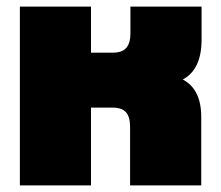

<svg xmlns="http://www.w3.org/2000/svg" viewBox="-20 -560 669 580"><path d="M40 0V-540H254.9V-400.9H320.8Q349.1 -400.9 361.6 -415.5Q374 -430.2 374 -459V-540H588.9V-439.9Q588.9 -350.1 532.2 -319.8Q587.9 -290.5 587.9 -207V0H373V-176.8Q373 -206.5 360.8 -220.7Q348.6 -234.9 319.8 -234.9H254.9V0Z"/></svg>

Font: Kanit ExtraBold
Style: Regular
Weight: 800
Designer: Katatrad Team
Foundry: CadsonDemak
Version: Version 1.000;PS 001.000;hotconv 1.0.88;makeotf.lib2.5.64775